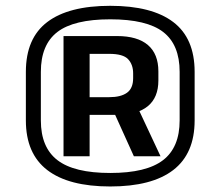

<svg xmlns="http://www.w3.org/2000/svg" viewBox="-20 -866 771 671"><path d="M365.3 -214.3Q219.9 -214.3 145.2 -271.7Q70.4 -329.2 70.4 -445.1V-614.9Q70.4 -732.3 145.2 -789Q219.9 -845.7 365.3 -845.7Q510.7 -845.7 585.4 -789Q660.2 -732.3 660.2 -614.9V-445.1Q660.2 -329.2 585.4 -271.7Q510.7 -214.3 365.3 -214.3ZM374.4 -482.3H465L541 -320H447.8ZM365.3 -261.5Q491.6 -261.5 549.7 -306.2Q607.8 -350.8 607.8 -445.1V-614.9Q607.8 -709.7 550.4 -754.1Q493.1 -798.5 365.3 -798.5Q238 -798.5 180.4 -754.1Q122.8 -709.7 122.8 -614.9V-445.1Q122.8 -350.8 180.9 -306.2Q239 -261.5 365.3 -261.5ZM202 -740H389.1Q460.3 -740 496.9 -708.7Q533.5 -677.4 533.5 -616.4V-584.7Q533.5 -525.2 496.6 -494.9Q459.7 -464.6 389.1 -464.6H288.6V-526.4H361.8Q402.1 -526.4 423.7 -541.8Q445.3 -557.2 445.3 -592.9V-609.7Q445.3 -640 427.9 -658.9Q410.5 -677.8 361.8 -677.8H272.4L293.2 -700V-320H202Z"/></svg>

Font: Pathway Extreme 8pt Thin
Style: Regular
Weight: 100
Version: Version 1.001;gftools[0.9.26]